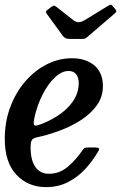

<svg xmlns="http://www.w3.org/2000/svg" viewBox="-27 -775 508 806"><path d="M-7 -191.5Q-7 -263.5 16 -325.2Q39 -387 78.8 -433Q118.5 -479 169.2 -504.8Q220 -530.5 275 -530.5Q333.5 -530.5 369.2 -500.2Q405 -470 405 -413.5Q405 -368 379 -332.2Q353 -296.5 311.5 -270Q270 -243.5 221.5 -225.8Q173 -208 128 -198.5Q112.5 -195 107.2 -187.8Q102 -180.5 101.5 -159Q101 -103.5 121.2 -74.5Q141.5 -45.5 178.5 -45.5Q223.5 -45.5 258.8 -76Q294 -106.5 320 -145.5Q324.5 -152 328.8 -154Q333 -156 344.5 -156H369.5Q385 -156 388 -152.5Q391 -149 384 -137.5Q362 -99.5 330.8 -65.5Q299.5 -31.5 258.5 -10.5Q217.5 10.5 166.5 10.5Q90.5 10.5 41.8 -41.5Q-7 -93.5 -7 -191.5ZM133.5 -249.5Q176.5 -264 215.5 -289.2Q254.5 -314.5 278.8 -349Q303 -383.5 303.5 -425Q303.5 -449 293 -463Q282.5 -477 260.5 -477Q232.5 -477 204 -450.5Q175.5 -424 152.5 -379.5Q129.5 -335 117.5 -281Q113.5 -262.5 115 -253.5Q116.5 -244.5 133.5 -249.5ZM235.5 -626 170.5 -715.5Q166 -722 165.8 -725.5Q165.5 -729 173.5 -734.5L188.5 -746Q197.5 -752 200.8 -751.2Q204 -750.5 211.5 -745L280 -691Q292 -682 302.8 -681.8Q313.5 -681.5 329.5 -691L427.5 -751Q436.5 -756.5 439.8 -755Q443 -753.5 448 -747L455.5 -738.5Q461 -732 461.2 -728.2Q461.5 -724.5 453.5 -717.5L343.5 -623Q337 -617.5 332.5 -614.5Q328 -611.5 316 -611.5H269Q254 -611.5 247.2 -615.2Q240.5 -619 235.5 -626Z"/></svg>

Font: Besley* Narrow Medium
Style: Italic
Weight: 500
Width: 4
Italic angle: -13°
Designer: Owen Earl
Foundry: indestructible type*
Version: Version 3.000; ttfautohint (v1.8.3)